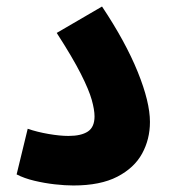

<svg xmlns="http://www.w3.org/2000/svg" viewBox="-20 -563 518 589"><path d="M31 -28 65 -168Q94 -158 129 -152Q164 -146 190 -146Q229 -146 249.5 -159.5Q270 -173 270 -206Q270 -226 261.5 -256.5Q253 -287 228 -336.5Q203 -386 154 -462L293 -543Q365 -435 402.5 -342.5Q440 -250 440 -189Q440 -136 416 -92Q392 -48 340 -21Q288 6 205 6Q180 6 148.5 2.5Q117 -1 85.5 -8.5Q54 -16 31 -28Z"/></svg>

Font: Noto Sans Arabic Cond ExtBd
Style: Regular
Weight: 800
Width: 3
Designer: Monotype Design Team, Nadine Chahine, Nizar Qandah and Khaled Hosny
Foundry: Monotype Imaging Inc.
Version: Version 2.012; ttfautohint (v1.8.4.7-5d5b)